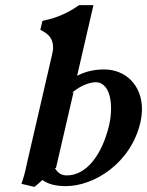

<svg xmlns="http://www.w3.org/2000/svg" viewBox="-20 -718 576 752"><path d="M183 -500 85 -76C77 -37 72 -21 64 2L115 14C125 6 137 -4 146 -13C168 3 198 11 238 11C349 11 493 -79 530 -239C534 -257 536 -275 536 -291C536 -385 471 -446 388 -446C349 -446 314 -438 282 -421L346 -698H290C232 -657 183 -644 146 -636L138 -601C165 -588 188 -571 188 -532C188 -522 186 -512 183 -500ZM199 -59 268 -357 261 -354C308 -394 348 -396 355 -396C392 -396 415 -356 415 -295C415 -275 413 -251 407 -226C380.7 -116 321 -31 242 -31C222 -31 208 -38 194 -61Z"/></svg>

Font: Linux Libertine O
Style: Bold Italic
Weight: 700
Italic angle: -11.5°
Designer: Philipp H. Poll
Foundry: Philipp H. Poll
Version: Version 4.1.0